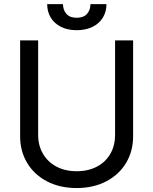

<svg xmlns="http://www.w3.org/2000/svg" viewBox="-20 -904 747 936"><path d="M628.9 -707V-239.3Q628.9 -167 594.7 -109.9Q560.5 -52.7 498 -20Q435.5 12.7 353.5 12.7Q271.5 12.7 209 -20Q146.5 -52.7 112.3 -109.9Q78.1 -167 78.1 -239.3V-707H166V-246.1Q166 -195.3 189 -155.3Q211.9 -115.2 254.4 -92.3Q296.9 -69.3 353.5 -69.3Q411.1 -69.3 453.6 -92.3Q496.1 -115.2 518.6 -155.3Q541 -195.3 541 -246.1V-707ZM353.5 -756.8Q310.5 -756.8 277.8 -772.9Q245.1 -789.1 227.5 -817.9Q210 -846.7 210 -883.8H287.1Q287.1 -855.5 303.7 -836.4Q320.3 -817.4 353.5 -817.4Q387.7 -817.4 404.3 -836.4Q420.9 -855.5 420.9 -883.8H499Q499 -846.7 481.4 -817.9Q463.9 -789.1 430.7 -772.9Q397.5 -756.8 353.5 -756.8Z"/></svg>

Font: Pretendard GOV Variable
Style: Regular
Weight: 400
Designer: Base glyphs from Inter by Rasmus Andersson; Hangul glyphs from Noto Sans CJK(Source Han Sans) by Jang Soo-young and Kang
Foundry: Kil Hyung-jin
Version: Version 1.307;Glyphs 3.2 (3192)